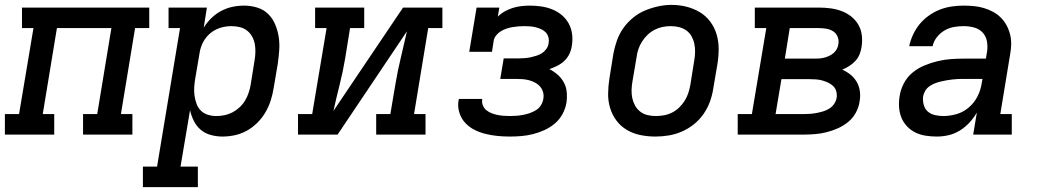

<svg xmlns="http://www.w3.org/2000/svg" viewBox="-29 -551 4249 786"><path d="M-9 0V-84H49L108 -436H61V-520H582V-436H524L466 -84H513V0H311V-84H369L427 -436H204L146 -84H193V0Z M556 215V131H614L708 -436H661V-520H818L805 -438Q818 -459 836.5 -477Q855 -495 877 -506.5Q899 -518 922.5 -523Q946 -528 970 -528Q998 -528 1024 -520Q1050 -512 1068.5 -494Q1087 -476 1097.5 -451Q1108 -426 1112 -399.5Q1116 -373 1114 -345Q1112 -317 1108 -289L1091 -189Q1087 -164 1079 -139Q1071 -114 1057.5 -91Q1044 -68 1024.5 -48.5Q1005 -29 981.5 -16Q958 -3 932.5 2.5Q907 8 882 8Q857 8 833.5 1.5Q810 -5 792.5 -20Q775 -35 764.5 -56Q754 -77 749 -100L710 131H781V215ZM857 -76Q874 -76 890.5 -79.5Q907 -83 922.5 -91Q938 -99 951.5 -111.5Q965 -124 974 -139Q983 -154 988.5 -170Q994 -186 997 -203L1013 -303Q1016 -320 1016.5 -337.5Q1017 -355 1014 -371Q1011 -387 1003 -401.5Q995 -416 982 -426Q969 -436 952.5 -440Q936 -444 918 -444Q903 -444 887.5 -441Q872 -438 857 -431Q842 -424 829.5 -413Q817 -402 808 -388Q799 -374 794 -359Q789 -344 787 -328L770 -228Q767 -210 766 -192.5Q765 -175 767.5 -158Q770 -141 776 -125Q782 -109 794 -97.5Q806 -86 822.5 -81Q839 -76 857 -76Z M1191 0V-84H1249L1308 -436H1261V-520H1462V-436H1404L1384 -312Q1375 -258 1361.5 -204.5Q1348 -151 1336 -97L1621 -520H1782V-436H1724L1666 -84H1713V0H1511V-84H1569L1590 -208Q1599 -262 1612 -315.5Q1625 -369 1637 -423L1353 0Z M2058 8Q2032 8 2007 5.5Q1982 3 1958 -3Q1934 -9 1912.5 -20Q1891 -31 1875 -48.5Q1859 -66 1851.5 -90Q1844 -114 1848 -139Q1849 -141 1849 -142.5Q1849 -144 1850 -146H1945Q1945 -145 1945 -144.5Q1945 -144 1945 -143Q1943 -131 1948 -119Q1953 -107 1962.5 -99.5Q1972 -92 1983.5 -87.5Q1995 -83 2007 -80.5Q2019 -78 2032 -77Q2045 -76 2058 -76Q2071 -76 2084.5 -77Q2098 -78 2111.5 -80.5Q2125 -83 2138.5 -87.5Q2152 -92 2164.5 -99.5Q2177 -107 2185 -119.5Q2193 -132 2195 -145Q2198 -159 2194.5 -172.5Q2191 -186 2182.5 -196Q2174 -206 2162 -212.5Q2150 -219 2137 -222.5Q2124 -226 2110 -227Q2096 -228 2082 -228H2019L2033 -312H2095Q2107 -312 2119.5 -313Q2132 -314 2143.5 -316.5Q2155 -319 2167.5 -323Q2180 -327 2190.5 -334Q2201 -341 2208.5 -352Q2216 -363 2217 -375Q2219 -387 2216 -398.5Q2213 -410 2205.5 -418Q2198 -426 2187.5 -431Q2177 -436 2165.5 -439Q2154 -442 2142 -443Q2130 -444 2118 -444Q2105 -444 2093 -443Q2081 -442 2069 -440Q2057 -438 2045 -434Q2033 -430 2022 -423.5Q2011 -417 2002.5 -406.5Q1994 -396 1992 -384L1985 -339H1892L1922 -520H2015L2009 -483Q2022 -496 2038.5 -505Q2055 -514 2071.5 -519Q2088 -524 2105.5 -526Q2123 -528 2140 -528Q2164 -528 2187.5 -524.5Q2211 -521 2232 -512.5Q2253 -504 2270.5 -489.5Q2288 -475 2299 -455Q2310 -435 2313 -411.5Q2316 -388 2312 -364Q2310 -348 2302.5 -331.5Q2295 -315 2282 -302.5Q2269 -290 2253 -282Q2237 -274 2220 -268Q2238 -259 2253.5 -245.5Q2269 -232 2279 -214Q2289 -196 2291 -174Q2293 -152 2290 -131Q2286 -107 2274 -84.5Q2262 -62 2242.5 -45.5Q2223 -29 2200 -18.5Q2177 -8 2153 -2Q2129 4 2105.5 6Q2082 8 2058 8Z M2654 8Q2623 8 2593 2Q2563 -4 2537.5 -19Q2512 -34 2494.5 -57.5Q2477 -81 2468.5 -109.5Q2460 -138 2460.5 -169Q2461 -200 2466 -231L2482 -331Q2487 -358 2496.5 -385Q2506 -412 2522.5 -435.5Q2539 -459 2562 -478Q2585 -497 2611.5 -508Q2638 -519 2665.5 -525Q2693 -531 2720 -531Q2752 -531 2781.5 -523.5Q2811 -516 2836 -501Q2861 -486 2878.5 -462.5Q2896 -439 2904.5 -410.5Q2913 -382 2913 -351Q2913 -320 2908 -289L2891 -189Q2887 -162 2877.5 -135.5Q2868 -109 2851.5 -85Q2835 -61 2812 -42.5Q2789 -24 2762.5 -12.5Q2736 -1 2708.5 3.5Q2681 8 2654 8ZM2655 -76Q2672 -76 2689 -79Q2706 -82 2722 -90Q2738 -98 2751 -110.5Q2764 -123 2773.5 -138Q2783 -153 2788.5 -169.5Q2794 -186 2797 -203L2813 -303Q2816 -320 2816.5 -337.5Q2817 -355 2813.5 -371.5Q2810 -388 2802 -402.5Q2794 -417 2780.5 -426.5Q2767 -436 2750.5 -440Q2734 -444 2716 -444Q2699 -444 2682.5 -440.5Q2666 -437 2650.5 -429Q2635 -421 2622 -408.5Q2609 -396 2599.5 -381Q2590 -366 2584.5 -350Q2579 -334 2577 -317L2560 -217Q2557 -200 2556.5 -182.5Q2556 -165 2559.5 -149Q2563 -133 2571 -118.5Q2579 -104 2592 -94Q2605 -84 2621.5 -80Q2638 -76 2655 -76Q2655 -76 2655 -76Q2655 -76 2655 -76Z M2991 0V-84H3049L3108 -436H3061V-520H3322Q3346 -520 3370 -517Q3394 -514 3415.5 -506Q3437 -498 3455 -484Q3473 -470 3484.5 -450.5Q3496 -431 3499 -407Q3502 -383 3498 -359Q3496 -344 3490 -329Q3484 -314 3473 -302Q3462 -290 3448 -281Q3434 -272 3419 -266Q3437 -258 3452.5 -245.5Q3468 -233 3478 -216Q3488 -199 3491 -178Q3494 -157 3490 -136Q3487 -113 3475 -90.5Q3463 -68 3443.5 -52Q3424 -36 3401.5 -26Q3379 -16 3355.5 -10Q3332 -4 3308.5 -2Q3285 0 3261 0ZM3184 -311H3302Q3313 -311 3323 -311.5Q3333 -312 3343.5 -314.5Q3354 -317 3364 -321.5Q3374 -326 3382.5 -333Q3391 -340 3396.5 -350Q3402 -360 3403 -370Q3406 -386 3400 -400.5Q3394 -415 3381.5 -423Q3369 -431 3353.5 -433.5Q3338 -436 3322 -436H3204ZM3261 -84Q3275 -84 3288 -85Q3301 -86 3314 -88.5Q3327 -91 3340.5 -95Q3354 -99 3366 -106.5Q3378 -114 3386 -126Q3394 -138 3396 -151Q3398 -164 3394.5 -177Q3391 -190 3382 -198.5Q3373 -207 3361.5 -212.5Q3350 -218 3337.5 -221.5Q3325 -225 3311.5 -226Q3298 -227 3284 -227H3170L3146 -84Z M3806 8Q3783 8 3760.5 4.5Q3738 1 3718.5 -8.5Q3699 -18 3684 -34Q3669 -50 3661 -70Q3653 -90 3651.5 -112.5Q3650 -135 3654 -158Q3658 -185 3671.5 -210.5Q3685 -236 3707 -254Q3729 -272 3755.5 -283Q3782 -294 3809 -300.5Q3836 -307 3862.5 -309Q3889 -311 3916 -311H4007L4012 -341Q4015 -362 4011 -383Q4007 -404 3993 -418.5Q3979 -433 3958.5 -438.5Q3938 -444 3916 -444Q3896 -444 3876 -440.5Q3856 -437 3838 -426.5Q3820 -416 3806.5 -399Q3793 -382 3789 -362H3693Q3698 -386 3709 -409.5Q3720 -433 3736 -452.5Q3752 -472 3774 -487.5Q3796 -503 3819.5 -512Q3843 -521 3867.5 -524.5Q3892 -528 3916 -528Q3937 -528 3958 -526Q3979 -524 3999 -518Q4019 -512 4036.5 -502.5Q4054 -493 4068 -479Q4082 -465 4091.5 -447.5Q4101 -430 4106 -410Q4111 -390 4110.5 -369Q4110 -348 4106 -327L4066 -84H4113V0H3955L3970 -90Q3957 -68 3939.5 -49Q3922 -30 3900 -16.5Q3878 -3 3854 2.5Q3830 8 3806 8ZM3832 -76Q3860 -76 3887.5 -84Q3915 -92 3937.5 -111.5Q3960 -131 3973 -157Q3986 -183 3990 -211L3993 -228H3916Q3904 -228 3892 -227.5Q3880 -227 3868.5 -225.5Q3857 -224 3845 -222Q3833 -220 3821 -217Q3809 -214 3797.5 -209.5Q3786 -205 3775.5 -197.5Q3765 -190 3758.5 -179Q3752 -168 3750 -156Q3748 -139 3752.5 -122Q3757 -105 3769 -94.5Q3781 -84 3798 -80Q3815 -76 3832 -76Z"/></svg>

Font: Iosevka Etoile Medium Oblique
Style: Regular
Weight: 500
Italic angle: -9°
Designer: Belleve Invis
Foundry: Belleve Invis
Version: Version 15.5.2; ttfautohint (v1.8.4)